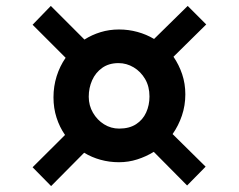

<svg xmlns="http://www.w3.org/2000/svg" viewBox="-20 -701 806 648"><path d="M199.5 -245.5Q181 -272 170.8 -304Q160.5 -336 160.5 -372.5Q160.5 -409.5 171.2 -443.8Q182 -478 201.5 -506L90 -617.5L151.5 -681L265 -567.5Q290 -583.5 319.5 -592.5Q349 -601.5 381.5 -601.5Q414 -601.5 444 -593.2Q474 -585 500 -569.5L613.5 -681L676 -618.5L565.5 -509.5Q584 -482.5 594.8 -450.5Q605.5 -418.5 605.5 -382.5Q605.5 -345 594 -311Q582.5 -277 562.5 -248.5L674 -138.5L611.5 -75L499 -188.5Q473 -172.5 443.2 -163Q413.5 -153.5 381.5 -153.5Q349 -153.5 319.2 -161.8Q289.5 -170 264 -185.5L152.5 -73L90 -136.5ZM382 -267Q416.5 -267 439.2 -281.8Q462 -296.5 473.2 -321.2Q484.5 -346 484.5 -375.5Q484.5 -409 469.8 -434.2Q455 -459.5 431 -473.8Q407 -488 380 -488Q347.5 -488 325 -472Q302.5 -456 291 -430.2Q279.5 -404.5 279.5 -374.5Q279.5 -345 293.8 -320.5Q308 -296 331.2 -281.5Q354.5 -267 382 -267Z"/></svg>

Font: Merriweather Light 18pt Black
Style: Regular
Weight: 900
Version: Version 2.100